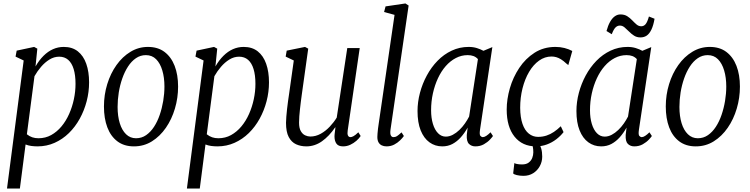

<svg xmlns="http://www.w3.org/2000/svg" viewBox="-20 -837 4342 1111"><path d="M20.5 254 117 -487 70 -509.5 76.5 -544 177.5 -565.5 196 -555.5 185.5 -452.5Q206.5 -489 232 -514.2Q257.5 -539.5 286.8 -552.5Q316 -565.5 349 -565.5Q398 -565.5 430.5 -539.8Q463 -514 479.2 -467.8Q495.5 -421.5 495.5 -360.5Q495.5 -305 481.5 -251.2Q467.5 -197.5 441.5 -150.2Q415.5 -103 378.8 -67Q342 -31 296 -10.5Q250 10 197 10Q178.5 10 160.5 7.5Q142.5 5 128 -1L95 254ZM135.5 -60Q150.5 -48 166.8 -42.5Q183 -37 202.5 -37Q243 -37 276.2 -55.5Q309.5 -74 335.8 -105.5Q362 -137 380 -177.5Q398 -218 407.5 -262.8Q417 -307.5 417 -351.5Q417 -402.5 406.2 -437.5Q395.5 -472.5 374.5 -490.8Q353.5 -509 322.5 -509Q293 -509 266.2 -492.5Q239.5 -476 217.5 -450.2Q195.5 -424.5 179.5 -396Z M836 -565.5Q893.5 -565.5 932 -536.5Q970.5 -507.5 990.5 -456Q1010.5 -404.5 1010.5 -336Q1010.5 -270.5 992.2 -208.8Q974 -147 940 -97.8Q906 -48.5 859.2 -19.2Q812.5 10 755 10Q698 10 659.2 -19.2Q620.5 -48.5 601 -100.2Q581.5 -152 581.5 -221Q581.5 -288 600.5 -350Q619.5 -412 654 -460.5Q688.5 -509 735 -537.2Q781.5 -565.5 836 -565.5ZM824 -518Q792.5 -518 766.5 -500.2Q740.5 -482.5 720.8 -452Q701 -421.5 687.5 -382.8Q674 -344 667.2 -301.8Q660.5 -259.5 660.5 -218Q660.5 -165 673 -124.2Q685.5 -83.5 709.5 -60.2Q733.5 -37 767 -37Q799.5 -37 825.5 -55Q851.5 -73 871.2 -103.2Q891 -133.5 904.2 -172.2Q917.5 -211 924.5 -253.2Q931.5 -295.5 931.5 -336.5Q931.5 -388.5 919.2 -429.5Q907 -470.5 883.5 -494.2Q860 -518 824 -518Z M1061.5 254 1158 -487 1111 -509.5 1117.5 -544 1218.5 -565.5 1237 -555.5 1226.5 -452.5Q1247.5 -489 1273 -514.2Q1298.5 -539.5 1327.8 -552.5Q1357 -565.5 1390 -565.5Q1439 -565.5 1471.5 -539.8Q1504 -514 1520.2 -467.8Q1536.5 -421.5 1536.5 -360.5Q1536.5 -305 1522.5 -251.2Q1508.5 -197.5 1482.5 -150.2Q1456.5 -103 1419.8 -67Q1383 -31 1337 -10.5Q1291 10 1238 10Q1219.5 10 1201.5 7.5Q1183.5 5 1169 -1L1136 254ZM1176.5 -60Q1191.5 -48 1207.8 -42.5Q1224 -37 1243.5 -37Q1284 -37 1317.2 -55.5Q1350.5 -74 1376.8 -105.5Q1403 -137 1421 -177.5Q1439 -218 1448.5 -262.8Q1458 -307.5 1458 -351.5Q1458 -402.5 1447.2 -437.5Q1436.5 -472.5 1415.5 -490.8Q1394.5 -509 1363.5 -509Q1334 -509 1307.2 -492.5Q1280.5 -476 1258.5 -450.2Q1236.5 -424.5 1220.5 -396Z M1752.5 10Q1720 10 1693.2 -2.2Q1666.5 -14.5 1650.8 -44Q1635 -73.5 1635 -126.5Q1635 -141.5 1636.8 -162Q1638.5 -182.5 1641 -205.8Q1643.5 -229 1646.8 -252.2Q1650 -275.5 1653 -295L1680 -487L1633 -509.5L1639 -544L1745 -565.5L1763.5 -555.5L1726.5 -291Q1723.5 -270 1720.8 -248.2Q1718 -226.5 1715.8 -205.5Q1713.5 -184.5 1712 -164.8Q1710.5 -145 1710.5 -127.5Q1710.5 -95.5 1720.8 -78Q1731 -60.5 1746 -53.8Q1761 -47 1775.5 -47Q1807 -47 1835.8 -63Q1864.5 -79 1888.2 -104.2Q1912 -129.5 1928.5 -156.5L1989.5 -559H2061.5L1992 -82.5Q1989 -63.5 1993.2 -53.5Q1997.5 -43.5 2008.5 -43.5Q2014.5 -43.5 2025 -48.8Q2035.5 -54 2053.5 -71.5L2067 -50Q2058 -36 2042.2 -22.2Q2026.5 -8.5 2006.8 0.8Q1987 10 1965 10Q1938 10 1926.8 -5.8Q1915.5 -21.5 1915.5 -48.5Q1915.5 -53 1916.2 -59.5Q1917 -66 1917.8 -73.2Q1918.5 -80.5 1919.5 -87.2Q1920.5 -94 1921 -100H1919.5Q1902 -74.5 1882.8 -54.2Q1863.5 -34 1843 -19.5Q1822.5 -5 1799.8 2.5Q1777 10 1752.5 10Z M2239.5 -86Q2236.5 -62.5 2241.8 -53Q2247 -43.5 2256.5 -43.5Q2268 -43.5 2277 -49.2Q2286 -55 2303.5 -71L2317 -50Q2309.5 -39 2295 -24.8Q2280.5 -10.5 2260.8 -0.2Q2241 10 2216.5 10Q2201 10 2189 4.2Q2177 -1.5 2170.2 -13.5Q2163.5 -25.5 2163.5 -44.5Q2163.5 -51 2164.5 -63.8Q2165.5 -76.5 2167.2 -91.5Q2169 -106.5 2171 -119L2263 -751L2202.5 -767.5L2211 -800L2326 -817L2344.5 -805Z M2757.5 -85.5Q2753.5 -57.5 2760 -50.5Q2766.5 -43.5 2774 -43.5Q2782.5 -43.5 2793.8 -50.8Q2805 -58 2818.5 -71.5L2832.5 -50Q2828.5 -43.5 2815 -29Q2801.5 -14.5 2780 -2.2Q2758.5 10 2730.5 10Q2708.5 10 2693.8 -4.2Q2679 -18.5 2681 -56.5L2686 -98.5Q2668 -66.5 2646.2 -42.2Q2624.5 -18 2598.2 -4Q2572 10 2539 10Q2497.5 10 2465 -13.5Q2432.5 -37 2414.2 -82.5Q2396 -128 2396 -194.5Q2396 -246.5 2410 -299.5Q2424 -352.5 2449.8 -400.2Q2475.5 -448 2511.8 -485.2Q2548 -522.5 2593.8 -544Q2639.5 -565.5 2692 -565.5Q2718 -565.5 2739.5 -558.8Q2761 -552 2777.5 -543L2829 -564.5ZM2745.5 -495Q2734.5 -507 2720 -512.5Q2705.5 -518 2686 -518Q2650 -518 2617.8 -501.2Q2585.5 -484.5 2559.2 -454.5Q2533 -424.5 2514.2 -384.2Q2495.5 -344 2485 -296.8Q2474.5 -249.5 2474.5 -199Q2474.5 -155 2485 -120.2Q2495.5 -85.5 2514.8 -66Q2534 -46.5 2559.5 -46.5Q2580 -46.5 2600 -57Q2620 -67.5 2638 -84.8Q2656 -102 2670.2 -122.5Q2684.5 -143 2694.5 -162.5Z M3081 10Q3002.5 10 2957.2 -46.5Q2912 -103 2912 -203Q2912 -262.5 2930.2 -326Q2948.5 -389.5 2984.5 -443.8Q3020.5 -498 3073.2 -531.8Q3126 -565.5 3194 -565.5Q3222 -565.5 3246.5 -559.2Q3271 -553 3291.5 -542L3268.5 -460.5L3257 -469.5Q3240.5 -485 3226.2 -493.8Q3212 -502.5 3198.8 -506.2Q3185.5 -510 3171.5 -510Q3132.5 -510 3099.2 -486.2Q3066 -462.5 3041.5 -421Q3017 -379.5 3003.5 -325.8Q2990 -272 2990 -213Q2990.5 -157.5 3003.5 -120Q3016.5 -82.5 3040 -63.8Q3063.5 -45 3093.5 -45Q3119.5 -45 3142.2 -52.5Q3165 -60 3185.2 -73.8Q3205.5 -87.5 3225 -106.5L3241 -72.5Q3223.5 -50 3198.8 -31Q3174 -12 3144.2 -1Q3114.5 10 3081 10ZM3009 180.5Q2988.5 180.5 2970.5 176.2Q2952.5 172 2949.5 166L2956.5 105.5Q2957 109 2970.8 111.8Q2984.5 114.5 3000.5 114.5Q3025 114.5 3039.2 103.8Q3053.5 93 3059.8 76.8Q3066 60.5 3066 44.5Q3066 26 3063.2 13Q3060.5 0 3056 -10.5L3075.5 -12.5L3097 -10.5Q3106 3 3111.8 22.8Q3117.5 42.5 3117.5 69Q3117.5 99 3103.5 124.5Q3089.5 150 3065.2 165.2Q3041 180.5 3009 180.5Z M3677 -85.5Q3673 -57.5 3679.5 -50.5Q3686 -43.5 3693.5 -43.5Q3702 -43.5 3713.2 -50.8Q3724.5 -58 3738 -71.5L3752 -50Q3748 -43.5 3734.5 -29Q3721 -14.5 3699.5 -2.2Q3678 10 3650 10Q3628 10 3613.2 -4.2Q3598.5 -18.5 3600.5 -56.5L3605.5 -98.5Q3587.5 -66.5 3565.8 -42.2Q3544 -18 3517.8 -4Q3491.5 10 3458.5 10Q3417 10 3384.5 -13.5Q3352 -37 3333.8 -82.5Q3315.5 -128 3315.5 -194.5Q3315.5 -246.5 3329.5 -299.5Q3343.5 -352.5 3369.2 -400.2Q3395 -448 3431.2 -485.2Q3467.5 -522.5 3513.2 -544Q3559 -565.5 3611.5 -565.5Q3637.5 -565.5 3659 -558.8Q3680.5 -552 3697 -543L3748.5 -564.5ZM3665 -495Q3654 -507 3639.5 -512.5Q3625 -518 3605.5 -518Q3569.5 -518 3537.2 -501.2Q3505 -484.5 3478.8 -454.5Q3452.5 -424.5 3433.8 -384.2Q3415 -344 3404.5 -296.8Q3394 -249.5 3394 -199Q3394 -155 3404.5 -120.2Q3415 -85.5 3434.2 -66Q3453.5 -46.5 3479 -46.5Q3499.5 -46.5 3519.5 -57Q3539.5 -67.5 3557.5 -84.8Q3575.5 -102 3589.8 -122.5Q3604 -143 3614 -162.5ZM3489.5 -657.5Q3498 -689 3510 -710.2Q3522 -731.5 3537.2 -742.5Q3552.5 -753.5 3570 -753.5Q3593.5 -753.5 3609.5 -743.2Q3625.5 -733 3638.2 -719.5Q3651 -706 3663.2 -695.5Q3675.5 -685 3690.5 -685Q3705.5 -685 3715.8 -697.2Q3726 -709.5 3735 -741.5L3767.5 -728.5Q3761 -690 3749.5 -666Q3738 -642 3722.5 -631.2Q3707 -620.5 3686 -620.5Q3664.5 -620.5 3648.8 -630.8Q3633 -641 3619.8 -654.5Q3606.5 -668 3594 -678.5Q3581.5 -689 3567 -689Q3552.5 -689 3541.5 -678Q3530.5 -667 3520 -639Z M4087 -565.5Q4144.5 -565.5 4183 -536.5Q4221.5 -507.5 4241.5 -456Q4261.5 -404.5 4261.5 -336Q4261.5 -270.5 4243.2 -208.8Q4225 -147 4191 -97.8Q4157 -48.5 4110.2 -19.2Q4063.5 10 4006 10Q3949 10 3910.2 -19.2Q3871.5 -48.5 3852 -100.2Q3832.5 -152 3832.5 -221Q3832.5 -288 3851.5 -350Q3870.5 -412 3905 -460.5Q3939.5 -509 3986 -537.2Q4032.5 -565.5 4087 -565.5ZM4075 -518Q4043.5 -518 4017.5 -500.2Q3991.5 -482.5 3971.8 -452Q3952 -421.5 3938.5 -382.8Q3925 -344 3918.2 -301.8Q3911.5 -259.5 3911.5 -218Q3911.5 -165 3924 -124.2Q3936.5 -83.5 3960.5 -60.2Q3984.5 -37 4018 -37Q4050.5 -37 4076.5 -55Q4102.5 -73 4122.2 -103.2Q4142 -133.5 4155.2 -172.2Q4168.5 -211 4175.5 -253.2Q4182.5 -295.5 4182.5 -336.5Q4182.5 -388.5 4170.2 -429.5Q4158 -470.5 4134.5 -494.2Q4111 -518 4075 -518Z"/></svg>

Font: Merriweather 24pt SemiCondensed Light
Style: Italic
Weight: 300
Width: 4
Italic angle: -7.8°
Designer: Eben Sorkin
Foundry: Eben Sorkin
Version: Version 2.101